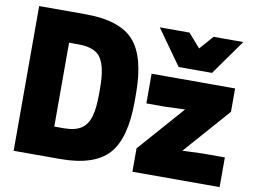

<svg xmlns="http://www.w3.org/2000/svg" viewBox="-82 -900 1344 1019"><g transform="rotate(10 590.0 -390.0)"><path d="M300 0H50V-780H300Q484 -780 560.5 -695.5Q637 -611 637 -410V-370Q637 -169 560 -84.5Q483 0 300 0ZM290 -164Q353 -164 386 -187Q419 -210 431.5 -255.5Q444 -301 444 -370V-410Q444 -518 413 -567Q382 -616 290 -616H240V-164ZM1160 0H690V-126L908 -374L800 -370H700V-530H1150V-404L932 -156L1040 -160H1160ZM1015 -590H835L700 -780H860L925 -706L990 -780H1150Z"/></g></svg>

Font: Tanohe Sans ExtraBold
Style: Regular
Weight: 800
Designer: Village Type and Design LLC & Cristiano Sobral
Foundry: Cooper Hewitt Smithsonian Design Museum
Version: Version 1.00;September 29, 2021;FontCreator 13.0.0.2655 64-b